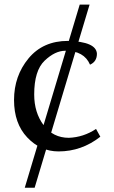

<svg xmlns="http://www.w3.org/2000/svg" viewBox="-20 -665 507 855"><path d="M240.7 9.3Q160.2 9.3 101.3 -53Q42.5 -115.2 42.5 -219.7Q42.5 -326.7 106.9 -404.8Q171.4 -482.9 282.7 -482.9Q408.7 -479.5 411.6 -425.8Q411.6 -390.6 380.9 -377Q354.5 -439 271 -439Q225.1 -439 178.7 -394.8Q132.3 -350.6 132.3 -244.1Q132.3 -163.6 174.3 -107.4Q216.3 -51.3 286.6 -51.3Q351.6 -53.7 407.7 -90.8L426.8 -56.2Q343.3 9.3 240.7 9.3ZM134.3 170.9H90.3L335 -644.5H378.9Z"/></svg>

Font: Almanac
Style: Regular
Weight: 400
Designer: Eden's Almanac
Version: Version 3.501;March 28, 2021;FontCreator 13.0.0.2683 64-bit